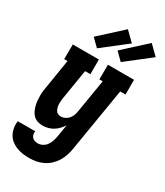

<svg xmlns="http://www.w3.org/2000/svg" viewBox="-248 -868 1022 1187"><g transform="rotate(30 263.0 -274.5)"><path d="M169 223Q145 223 121.5 220Q98 217 76.5 208.5Q55 200 37 185.5Q19 171 8.5 151.5Q-2 132 -6 108.5Q-10 85 -6 61H118Q116 73 118.5 84Q121 95 128 103Q135 111 146 114.5Q157 118 169 118Q185 118 201.5 109.5Q218 101 228.5 86Q239 71 244.5 54.5Q250 38 253 21L268 -68Q257 -51 243 -36.5Q229 -22 212.5 -12Q196 -2 177 3Q158 8 140 8Q121 8 103.5 2.5Q86 -3 73.5 -15Q61 -27 53.5 -43Q46 -59 41.5 -76Q37 -93 35.5 -111.5Q34 -130 34 -148.5Q34 -167 37 -186Q40 -205 43 -223L74 -415H50L51 -520H237V-415H199L165 -206Q163 -195 162 -183Q161 -171 161 -159.5Q161 -148 164 -137Q167 -126 172 -116.5Q177 -107 187 -102Q197 -97 209 -97Q224 -97 238.5 -104Q253 -111 263 -123Q273 -135 278.5 -150Q284 -165 286 -179L325 -415H301L302 -520H488V-415H450L375 38Q371 63 363 87Q355 111 341.5 133Q328 155 308.5 173Q289 191 265.5 202.5Q242 214 217.5 218.5Q193 223 169 223ZM362 -574 309 -626 469 -772 534 -708ZM192 -574 139 -626 299 -772 364 -708Z"/></g></svg>

Font: Iosevka Curly Slab Extrabold
Style: Italic
Weight: 800
Italic angle: -9°
Monospace: yes
Designer: Belleve Invis
Foundry: Belleve Invis
Version: Version 22.1.2; ttfautohint (v1.8.4)